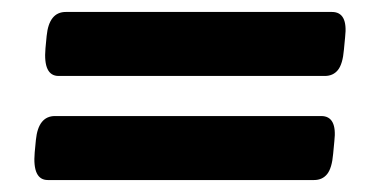

<svg xmlns="http://www.w3.org/2000/svg" viewBox="-20 -396 640 321"><path d="M60 -95Q34 -95 38 -141L40 -162Q44 -202 72 -202H517Q544 -202 539 -160L537 -139Q535 -115 527 -105Q519 -95 505 -95ZM78 -269Q52 -269 56 -315L58 -336Q62 -376 90 -376H535Q562 -376 557 -334L555 -313Q553 -289 545 -279Q537 -269 523 -269Z"/></svg>

Font: Asap Expanded Expanded Regular
Style: Bold Italic
Weight: 700
Width: 7
Italic angle: -6°
Designer: Pablo Cosgaya
Foundry: Omnibus-Type
Version: Version 3.001; ttfautohint (v1.8.4.7-5d5b)